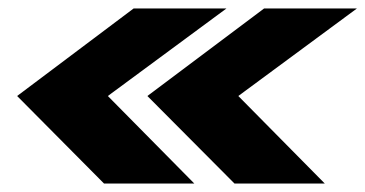

<svg xmlns="http://www.w3.org/2000/svg" viewBox="-20 -474 864 454"><path d="M534.5 -40 328.5 -247 604.5 -454H824L543.5 -247L748 -40ZM226 -40 20.5 -247 296 -454H515.5L235 -247L439.5 -40Z"/></svg>

Font: Anybody ExtraExpanded ExtraBold
Style: Italic
Weight: 800
Width: 8
Italic angle: -10°
Designer: Tyler Finck
Foundry: Etcetera Type Company
Version: Version 1.010; ttfautohint (v1.8.3) -l 8 -r 50 -G 200 -x 14 